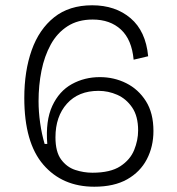

<svg xmlns="http://www.w3.org/2000/svg" viewBox="-20 -693 671 727"><path d="M337 14Q216 14 144 -69.5Q72 -153 72 -322Q72 -424 100 -503Q128 -582 185 -627.5Q242 -673 329 -673Q417 -673 474.5 -624Q532 -575 541 -480L486 -467Q479 -543 438 -581Q397 -619 331 -619Q275 -619 235.5 -593.5Q196 -568 172 -524Q148 -480 137 -425Q126 -370 126 -310Q126 -270 132 -227.5Q138 -185 149 -148H159Q152 -236 178 -292Q204 -348 252 -374.5Q300 -401 358 -401Q412 -401 458 -378Q504 -355 532.5 -310Q561 -265 561 -197Q561 -138 536 -90Q511 -42 461.5 -14Q412 14 337 14ZM330 -39Q398 -39 435.5 -63.5Q473 -88 488 -125Q503 -162 503 -199Q503 -253 480.5 -286Q458 -319 424 -334Q390 -349 353 -349Q277 -349 233.5 -300.5Q190 -252 190 -173Q190 -118 211.5 -89Q233 -60 265 -49.5Q297 -39 330 -39Z"/></svg>

Font: Bricolage Grotesque 10pt ExtraLight
Style: Regular
Weight: 200
Designer: Mathieu Triay
Foundry: Atelier Triay
Version: Version 1.000; ttfautohint (v1.8.4.7-5d5b);gftools[0.9.32]